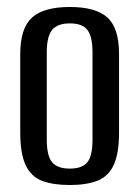

<svg xmlns="http://www.w3.org/2000/svg" viewBox="-20 -523 398 550"><path d="M180 7Q132 7 100.5 -5Q69 -17 53.5 -50Q38 -83 38 -143V-368Q38 -442 71.5 -472.5Q105 -503 180 -503Q254 -503 287.5 -473Q321 -443 321 -368V-143Q321 -84 306 -51Q291 -18 259.5 -5.5Q228 7 180 7ZM180 -40Q215 -40 230 -58Q245 -76 245 -123V-373Q245 -418 230.5 -437Q216 -456 180 -456Q145 -456 129.5 -437.5Q114 -419 114 -373V-123Q114 -76 129.5 -58Q145 -40 180 -40Z"/></svg>

Font: Alumni Sans Medium
Style: Regular
Weight: 500
Designer: Robert E. Leuschke
Foundry: Robert E. Leuschke
Version: Version 1.018